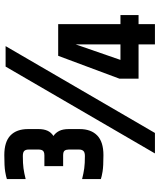

<svg xmlns="http://www.w3.org/2000/svg" viewBox="56 -795 739 891"><g transform="rotate(-90 425.5 -349.5)"><path d="M612 -449H759V-160H801V-76H759V0H665V-76H506V-165ZM665 -160V-368L593 -160ZM562 -693H657L254 0H159ZM40 -687Q51 -691 75 -695Q99 -699 151 -699Q213 -699 242.5 -670.5Q272 -642 272 -589V-539Q272 -516 264.5 -499Q257 -482 240 -471Q255 -461 263.5 -444Q272 -427 272 -400V-349Q272 -297 242.5 -268Q213 -239 151 -239Q99 -239 75 -243Q51 -247 40 -251V-338Q68 -331 90 -328Q112 -325 147 -325Q164 -325 170.5 -332Q177 -339 177 -352V-400Q177 -412 172 -419Q167 -426 150 -426H100V-513H150Q162 -513 167.5 -516.5Q173 -520 175 -526Q177 -532 177 -539V-586Q177 -600 170.5 -606.5Q164 -613 147 -613Q112 -613 90 -610Q68 -607 40 -600Z"/></g></svg>

Font: Khand Variable Light
Style: Regular
Weight: 300
Designer: Satya Rajpurohit
Foundry: Indian Type Foundry
Version: Version 3.000